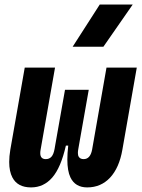

<svg xmlns="http://www.w3.org/2000/svg" viewBox="-20 -815 626 845"><path d="M363.8 9.8Q311 9.8 290 -34.2Q276.4 -62.5 276.4 -112.8Q276.4 -140.1 280.3 -174.3H270Q248 -77.6 210.2 -33.9Q172.4 9.8 116.7 9.8Q57.6 9.8 34.7 -33.7Q20.5 -60.5 20.5 -102.1Q20.5 -126.5 25.4 -156.2L88.9 -517.6H222.2L158.7 -156.2Q157.2 -147.9 157.2 -141.1Q157.2 -114.7 181.6 -114.7Q196.8 -114.7 206.3 -125Q215.8 -135.3 220.2 -159.7L222.7 -174.3L266.1 -419.9H370.6L330.6 -193.4L324.7 -159.7Q322.8 -149.9 322.8 -142.1Q322.8 -130.9 326.7 -125Q333 -114.7 348.1 -114.7Q377.4 -114.7 385.3 -156.2L448.7 -517.6H582L518.6 -156.2Q504.9 -76.7 464.6 -33.4Q424.3 9.8 363.8 9.8ZM299.8 -609.4 418.9 -794.9H564L435.1 -609.4Z"/></svg>

Font: CaskaydiaCove NF
Style: Bold Italic
Weight: 700
Italic angle: -10°
Designer: Aaron Bell
Foundry: Saja Typeworks
Version: Version 2111.001; VTT 6.35;Nerd Fonts 3.2.1